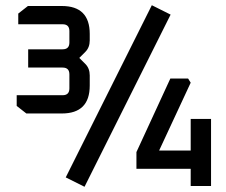

<svg xmlns="http://www.w3.org/2000/svg" viewBox="-20 -713 867 736"><path d="M44 -307V-348H220Q246 -348 246 -374V-428Q246 -454 220 -454H88V-524H220Q246 -524 246 -550V-594Q246 -620 220 -620H50V-661L87 -690H217Q324 -690 324 -583V-558Q324 -531 307 -514L284 -491L307 -468Q324 -451 324 -424V-385Q324 -278 217 -278H81ZM232 -33 562 -693 634 -657 304 3ZM503 -66V-130L633 -412H701L711 -396L590 -136H711V-257H789V0H711V-66Z"/></svg>

Font: Oxanium Medium
Style: Regular
Weight: 500
Designer: Severin Meyer
Version: Version 1.001